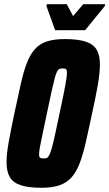

<svg xmlns="http://www.w3.org/2000/svg" viewBox="-20 -881 518 909"><path d="M177 8Q115 8 78.5 -4Q42 -16 26.5 -42.5Q11 -69 11 -112Q11 -153 21.5 -210.5Q32 -268 48 -344Q65 -423 78 -481.5Q91 -540 106.5 -581Q122 -622 144.5 -647.5Q167 -673 201 -684.5Q235 -696 286 -696Q349 -696 385.5 -684Q422 -672 437.5 -646Q453 -620 453 -576Q453 -536 443 -478.5Q433 -421 416 -344Q400 -269 387 -211Q374 -153 358.5 -111.5Q343 -70 320.5 -43.5Q298 -17 263.5 -4.5Q229 8 177 8ZM186 -131Q195 -131 201 -133Q207 -135 212.5 -145Q218 -155 224.5 -177.5Q231 -200 240 -240.5Q249 -281 262 -344Q281 -432 289 -476Q297 -520 297 -537Q297 -547 294.5 -551Q292 -555 288 -556Q284 -557 277 -557Q268 -557 262 -555Q256 -553 250.5 -543Q245 -533 239 -510.5Q233 -488 224 -447.5Q215 -407 202 -344Q190 -285 181.5 -246.5Q173 -208 169 -185Q165 -162 165 -150Q165 -141 167.5 -137Q170 -133 175 -132Q180 -131 186 -131ZM241 -738 200 -852 202 -861H296L326 -805L374 -861H478L476 -852L383 -738Z"/></svg>

Font: Saira Condensed Black
Style: Italic
Weight: 900
Width: 3
Italic angle: -12°
Designer: Hector Gatti with collaboration of the Omnibus-Type team
Foundry: Omnibus-Type
Version: Version 1.101